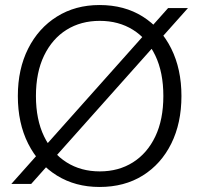

<svg xmlns="http://www.w3.org/2000/svg" viewBox="-20 -732 794 764"><path d="M25 0 649 -700H728L104 0ZM376 12Q280 12 206.5 -33.5Q133 -79 92 -160.5Q51 -242 51 -350Q51 -457 92 -538.5Q133 -620 206.5 -666Q280 -712 376 -712Q475 -712 548 -666Q621 -620 661.5 -538.5Q702 -457 702 -350Q702 -242 661.5 -160.5Q621 -79 548 -33.5Q475 12 376 12ZM377 -50Q452 -50 509 -86Q566 -122 598 -189Q630 -256 630 -350Q630 -444 598 -511Q566 -578 509 -613.5Q452 -649 377 -649Q302 -649 245 -613.5Q188 -578 155.5 -511Q123 -444 123 -350Q123 -256 155.5 -189Q188 -122 245 -86Q302 -50 377 -50Z"/></svg>

Font: DM Sans 10pt Light
Style: Regular
Weight: 300
Version: Version 4.004;gftools[0.9.30]